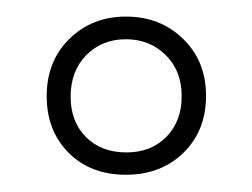

<svg xmlns="http://www.w3.org/2000/svg" viewBox="-20 -815 298 227"><path d="M35.2 -701.2Q35.2 -742.7 62 -769Q88.9 -795.4 128.9 -795.4Q169.4 -795.4 196.5 -769Q223.6 -742.7 223.6 -701.7Q223.6 -660.6 197 -634.5Q170.4 -608.4 128.9 -608.4Q86.9 -608.4 61 -634.5Q35.2 -660.6 35.2 -701.2ZM63.5 -700.7Q63.5 -671.4 81.5 -653.1Q99.6 -634.8 129.4 -634.8Q158.7 -634.8 176.8 -653.3Q194.8 -671.9 194.8 -701.2Q194.8 -731.4 175.8 -750Q156.7 -768.6 128.9 -768.6Q100.6 -768.6 82 -749.8Q63.5 -731 63.5 -700.7Z"/></svg>

Font: Spartan MB Light
Style: Regular
Weight: 300
Designer: Matt Bailey, Mirko Velimirovic
Foundry: Matt Bailey
Version: Version 1.005